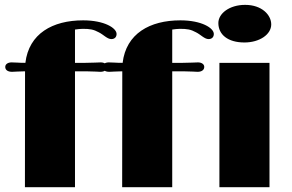

<svg xmlns="http://www.w3.org/2000/svg" viewBox="-20 -785 1225 805"><path d="M84.5 0H294.4V-485.8H348.6C359.4 -485.8 372.6 -485.4 380.4 -484.9C390.1 -484.4 395.5 -483.9 400.9 -483.9C417 -483.9 428.7 -491.2 428.7 -504.4C428.7 -516.6 416.5 -523.4 402.3 -523.4C394 -523.4 387.2 -522.9 377.9 -522.5C369.6 -522 354 -521.5 336.9 -521.5H294.4V-661.1C305.2 -662.6 316.9 -664.1 326.7 -664.1C357.4 -664.1 372.1 -661.6 394.5 -649.4C414.1 -639.6 429.7 -621.1 446.8 -621.1C460.9 -621.1 468.8 -629.9 468.8 -642.6C468.8 -667.5 417.5 -699.7 328.6 -699.7C200.2 -699.7 101.1 -644 86.4 -521.5C70.8 -521.5 60.5 -522 53.2 -522.5C43.5 -522.9 37.1 -523.4 28.3 -523.4C14.2 -523.4 2 -516.6 2 -504.4C2 -491.2 13.2 -483.9 30.8 -483.9C35.2 -483.9 40.5 -484.4 50.8 -484.9C57.6 -485.4 66.4 -485.8 77.1 -485.8H85ZM492.2 0H702.1V-485.8H756.3C767.1 -485.8 780.3 -485.4 788.1 -484.9C797.9 -484.4 803.2 -483.9 808.6 -483.9C824.7 -483.9 836.4 -491.2 836.4 -504.4C836.4 -516.6 824.2 -523.4 810.1 -523.4C801.8 -523.4 794.9 -522.9 785.6 -522.5C777.3 -522 761.7 -521.5 744.6 -521.5H702.1V-661.1C712.9 -662.6 724.6 -664.1 734.4 -664.1C765.1 -664.1 779.8 -661.6 802.2 -649.4C821.8 -639.6 837.4 -621.1 854.5 -621.1C868.7 -621.1 876.5 -629.9 876.5 -642.6C876.5 -667.5 825.2 -699.7 736.3 -699.7C607.9 -699.7 508.8 -644 494.1 -521.5C478.5 -521.5 468.3 -522 460.9 -522.5C451.2 -522.9 444.8 -523.4 436 -523.4C421.9 -523.4 409.7 -516.6 409.7 -504.4C409.7 -491.2 420.9 -483.9 438.5 -483.9C442.9 -483.9 448.2 -484.4 458.5 -484.9C465.3 -485.4 474.1 -485.8 484.9 -485.8H492.7ZM1004.9 -606.9C1068.4 -606.9 1117.2 -640.6 1117.2 -682.6C1117.2 -722.2 1078.1 -764.6 1007.8 -764.6C941.9 -764.6 895.5 -728.5 895.5 -688.5C895.5 -640.1 935.1 -606.9 1004.9 -606.9ZM899.9 0H1109.9V-521.5H899.9Z"/></svg>

Font: Limelight
Style: Regular
Weight: 400
Designer: Nicole Fally
Foundry: Nicole Fally
Version: Version 1.002